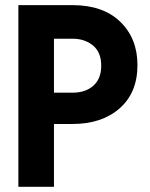

<svg xmlns="http://www.w3.org/2000/svg" viewBox="-20 -720 577 740"><path d="M50.8 -700.2H259.8Q377.4 -700.2 443.6 -636Q509.8 -571.8 509.8 -469.2Q509.8 -362.8 441.2 -302.5Q372.6 -242.2 259.8 -242.2H188V0H50.8ZM188 -362.8H259.8Q309.6 -362.8 339.8 -389.6Q370.1 -416.5 370.1 -466.8Q370.1 -518.6 338.4 -544.7Q306.6 -570.8 259.8 -570.8H188Z"/></svg>

Font: TASA Explorer
Style: Bold
Weight: 700
Designer: Weizhong Zhang
Foundry: Local Remote
Version: Version 1.000;Glyphs 3.1.2 (3151)